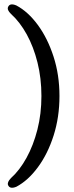

<svg xmlns="http://www.w3.org/2000/svg" viewBox="-20 -741 341 883"><path d="M253.5 -299.5Q253.5 -202 226.5 -117.5Q199.5 -33 154.2 28.2Q109 89.5 55 118Q25 130 17 110Q12 97 30.5 78Q70.5 42 102 -15.2Q133.5 -72.5 152 -144.8Q170.5 -217 170.5 -299.5Q170.5 -381 152.5 -453.2Q134.5 -525.5 103 -582.8Q71.5 -640 30.5 -677Q11.5 -695.5 17 -708.5Q25 -728.5 55 -716Q109 -687.5 154 -626.2Q199 -565 226.2 -480.8Q253.5 -396.5 253.5 -299.5Z"/></svg>

Font: Fraunces 144pt SuperSoft
Style: Regular
Weight: 400
Version: Version 1.000;[b76b70a41]